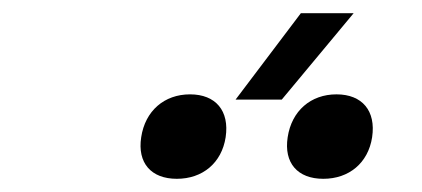

<svg xmlns="http://www.w3.org/2000/svg" viewBox="-20 -920 640 291"><path d="M337 -769H407L516 -900H436ZM470 -649C509 -649 538 -673 544 -712C550 -752 529 -777 490 -777C451 -777 422 -752 416 -712C410 -673 431 -649 470 -649ZM248 -649C287 -649 316 -673 322 -712C328 -752 307 -777 268 -777C229 -777 200 -752 194 -712C188 -673 209 -649 248 -649Z"/></svg>

Font: JetBrains Mono
Style: Italic
Weight: 400
Italic angle: -9°
Monospace: yes
Designer: Philipp Nurullin, Konstantin Bulenkov
Foundry: JetBrains
Version: Version 2.305